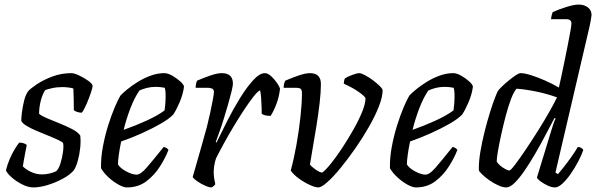

<svg xmlns="http://www.w3.org/2000/svg" viewBox="-20 -820 2608 840"><path d="M126 0Q103 0 76.5 -13.5Q50 -27 30 -45Q10 -63 6 -75Q12 -100 23 -125.5Q34 -151 46 -170Q58 -189 64 -196Q85 -196 97 -186Q94 -169 89 -144Q84 -119 80 -92Q94 -78 116.5 -67.5Q139 -57 164 -57Q181 -57 197.5 -61Q214 -65 226 -71Q237 -81 244.5 -105Q252 -129 255.5 -154.5Q259 -180 256 -194Q253 -199 235 -207.5Q217 -216 191 -226.5Q165 -237 139 -248Q113 -259 94.5 -270.5Q76 -282 73 -292Q73 -304 76 -328.5Q79 -353 85.5 -379.5Q92 -406 104 -422Q114 -433 141.5 -451.5Q169 -470 208.5 -485Q248 -500 292 -500Q305 -500 327 -489.5Q349 -479 367 -466Q385 -453 385 -444Q385 -436 377 -412.5Q369 -389 358.5 -364.5Q348 -340 338 -327Q327 -327 317 -330.5Q307 -334 303 -338Q303 -357 302.5 -386Q302 -415 301 -433Q290 -436 277.5 -437.5Q265 -439 253 -439Q228 -439 206.5 -434Q185 -429 178 -426Q167 -411 159 -381.5Q151 -352 151 -322Q161 -313 186 -302.5Q211 -292 241 -280Q271 -268 296 -255Q321 -242 331 -227Q334 -204 331 -174Q328 -144 320.5 -117Q313 -90 303 -75Q286 -55 254.5 -38Q223 -21 188.5 -10.5Q154 0 126 0Z M535 0Q521 0 499 -12Q477 -24 455.5 -43.5Q434 -63 422 -84Q421 -129 430 -177.5Q439 -226 453 -270.5Q467 -315 481.5 -349.5Q496 -384 507 -402Q516 -412 536 -428.5Q556 -445 582.5 -461.5Q609 -478 639 -489Q669 -500 699 -500Q714 -500 733.5 -489Q753 -478 768.5 -464Q784 -450 785 -441Q781 -408 766 -373Q751 -338 738 -319Q720 -300 683.5 -279Q647 -258 601.5 -237.5Q556 -217 510 -201Q497 -137 496 -101Q505 -85 531.5 -70.5Q558 -56 578 -56Q595 -56 621.5 -86.5Q648 -117 696 -177Q703 -176 709 -172Q715 -168 717 -164Q704 -130 680 -92Q656 -54 620.5 -27Q585 0 535 0ZM521 -252Q570 -269 620.5 -292Q671 -315 700 -337Q701 -346 702.5 -357.5Q704 -369 704 -378Q705 -394 704.5 -409.5Q704 -425 701 -436Q690 -438 680.5 -439Q671 -440 662 -440Q641 -440 623 -435.5Q605 -431 590 -424Q569 -394 551 -347.5Q533 -301 521 -252Z M905 0Q894 0 875.5 -8.5Q857 -17 841.5 -28Q826 -39 823 -46Q827 -60 836.5 -92.5Q846 -125 858.5 -169.5Q871 -214 885 -264Q893 -296 900 -328.5Q907 -361 911.5 -385.5Q916 -410 916 -417Q916 -428 908.5 -432Q901 -436 889 -436H836Q836 -452 842 -467Q867 -478 898.5 -489Q930 -500 950 -500Q999 -500 999 -454Q999 -445 993.5 -422Q988 -399 979 -367.5Q970 -336 960 -303.5Q950 -271 940 -243Q930 -215 924 -199L927 -196Q948 -239 974.5 -291.5Q1001 -344 1030.5 -391.5Q1060 -439 1088 -469.5Q1116 -500 1139 -500Q1152 -500 1167 -486Q1182 -472 1193 -455.5Q1204 -439 1205 -431Q1201 -396 1189.5 -365.5Q1178 -335 1164 -313Q1138 -313 1125 -322Q1125 -331 1124.5 -350.5Q1124 -370 1122.5 -391Q1121 -412 1118 -425Q1108 -421 1090 -398.5Q1072 -376 1049.5 -342Q1027 -308 1003.5 -269Q980 -230 959.5 -192.5Q939 -155 925 -127Q915 -96 915 -66Q915 -52 917 -39.5Q919 -27 922 -14Q920 -11 916 -7Q912 -3 905 0Z M1373 0Q1359 0 1335 -11Q1311 -22 1287.5 -39Q1264 -56 1252 -74Q1266 -125 1277 -187Q1288 -249 1294.5 -308.5Q1301 -368 1301 -412Q1301 -428 1294.5 -432Q1288 -436 1275 -436H1221Q1221 -453 1228 -467Q1253 -478 1284.5 -489Q1316 -500 1336 -500Q1384 -500 1384 -452Q1384 -419 1378.5 -370.5Q1373 -322 1364.5 -269.5Q1356 -217 1348 -171.5Q1340 -126 1336 -100Q1345 -89 1362.5 -77Q1380 -65 1390 -65Q1404 -75 1427.5 -104Q1451 -133 1477 -172.5Q1503 -212 1526.5 -253.5Q1550 -295 1564.5 -331Q1579 -367 1579 -389Q1579 -394 1567.5 -404Q1556 -414 1539.5 -424.5Q1523 -435 1507 -443Q1491 -451 1484 -454Q1484 -459 1485.5 -466.5Q1487 -474 1489 -477Q1499 -484 1520.5 -492Q1542 -500 1552 -500Q1560 -500 1577 -491Q1594 -482 1611.5 -469Q1629 -456 1641.5 -443.5Q1654 -431 1654 -425Q1654 -396 1637.5 -354Q1621 -312 1593.5 -264Q1566 -216 1533.5 -169.5Q1501 -123 1469.5 -84.5Q1438 -46 1412 -23Q1386 0 1373 0Z M1799 0Q1785 0 1763 -12Q1741 -24 1719.5 -43.5Q1698 -63 1686 -84Q1685 -129 1694 -177.5Q1703 -226 1717 -270.5Q1731 -315 1745.5 -349.5Q1760 -384 1771 -402Q1780 -412 1800 -428.5Q1820 -445 1846.5 -461.5Q1873 -478 1903 -489Q1933 -500 1963 -500Q1978 -500 1997.5 -489Q2017 -478 2032.5 -464Q2048 -450 2049 -441Q2045 -408 2030 -373Q2015 -338 2002 -319Q1984 -300 1947.5 -279Q1911 -258 1865.5 -237.5Q1820 -217 1774 -201Q1761 -137 1760 -101Q1769 -85 1795.5 -70.5Q1822 -56 1842 -56Q1859 -56 1885.5 -86.5Q1912 -117 1960 -177Q1967 -176 1973 -172Q1979 -168 1981 -164Q1968 -130 1944 -92Q1920 -54 1884.5 -27Q1849 0 1799 0ZM1785 -252Q1834 -269 1884.5 -292Q1935 -315 1964 -337Q1965 -346 1966.5 -357.5Q1968 -369 1968 -378Q1969 -394 1968.5 -409.5Q1968 -425 1965 -436Q1954 -438 1944.5 -439Q1935 -440 1926 -440Q1905 -440 1887 -435.5Q1869 -431 1854 -424Q1833 -394 1815 -347.5Q1797 -301 1785 -252Z M2195 0Q2180 0 2160 -9Q2140 -18 2121.5 -31Q2103 -44 2090 -56.5Q2077 -69 2075 -75Q2074 -111 2081.5 -155.5Q2089 -200 2100.5 -245.5Q2112 -291 2124 -329.5Q2136 -368 2146 -393.5Q2156 -419 2159 -423Q2164 -430 2177 -442.5Q2190 -455 2206 -468Q2222 -481 2236 -490.5Q2250 -500 2258 -500Q2275 -500 2303.5 -491Q2332 -482 2364 -468Q2396 -454 2425 -437Q2428 -448 2434 -477Q2440 -506 2448 -543.5Q2456 -581 2463 -617.5Q2470 -654 2475 -681Q2480 -708 2480 -717Q2480 -736 2458 -736H2391Q2391 -743 2393.5 -752.5Q2396 -762 2398 -767Q2422 -778 2456.5 -789Q2491 -800 2512 -800Q2535 -800 2551.5 -788Q2568 -776 2568 -754Q2568 -751 2565 -733Q2562 -715 2556 -690L2410 -65L2421 -58Q2430 -68 2446.5 -89Q2463 -110 2480 -134Q2497 -158 2508 -177Q2517 -177 2523.5 -172.5Q2530 -168 2532 -164Q2525 -143 2510.5 -115Q2496 -87 2478 -61Q2460 -35 2441.5 -17.5Q2423 0 2408 0Q2394 0 2376.5 -8Q2359 -16 2345.5 -26Q2332 -36 2329 -43L2387 -233Q2394 -256 2400.5 -276Q2407 -296 2411 -301L2406 -304Q2388 -270 2366.5 -229Q2345 -188 2321.5 -147.5Q2298 -107 2275 -73.5Q2252 -40 2231.5 -20Q2211 0 2195 0ZM2208 -74Q2213 -73 2232.5 -98.5Q2252 -124 2279 -164Q2306 -204 2334 -248.5Q2362 -293 2384 -332Q2406 -371 2417 -394Q2372 -410 2326 -419.5Q2280 -429 2240 -432Q2228 -419 2216 -387.5Q2204 -356 2193 -314.5Q2182 -273 2173 -232Q2164 -191 2158.5 -159Q2153 -127 2153 -114Q2158 -104 2169 -95Q2180 -86 2191.5 -80Q2203 -74 2208 -74Z"/></svg>

Font: Texturina Light
Style: Italic
Weight: 300
Italic angle: -11°
Designer: Guillermo Torres Carreño
Foundry: Omnibus-Type
Version: Version 1.002; ttfautohint (v1.8.3)